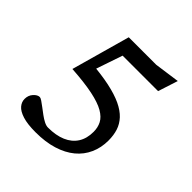

<svg xmlns="http://www.w3.org/2000/svg" viewBox="-194 -872 1030 1030"><g transform="rotate(45 321.0 -357.0)"><path d="M229.5 10Q167.5 10 130.5 -1.8Q93.5 -13.5 77.2 -32.8Q61 -52 61 -75Q61 -102.5 78 -121.2Q95 -140 112 -140Q118 -140 130.8 -131.5Q143.5 -123 159.8 -110.5Q176 -98 193.8 -85Q211.5 -72 228.2 -63.5Q245 -55 258.5 -55Q318.5 -55 361 -73.2Q403.5 -91.5 425.8 -126.5Q448 -161.5 448 -212Q448 -245 434.5 -271.2Q421 -297.5 386.5 -317.5Q352 -337.5 289.5 -350.5Q227 -363.5 129 -370L222.5 -704H431L574.5 -724L538 -611H235L280.5 -645L204 -420.5L172.5 -465.5Q259 -459 321.5 -445.8Q384 -432.5 425.8 -412.8Q467.5 -393 492 -366.8Q516.5 -340.5 527 -308Q537.5 -275.5 537.5 -235.5Q537.5 -181 517.2 -135.8Q497 -90.5 457.8 -58Q418.5 -25.5 361.2 -7.8Q304 10 229.5 10Z"/></g></svg>

Font: Newsreader 7pt
Style: Regular
Weight: 400
Designer: Hugues Gentile
Foundry: Production Type
Version: Version 1.003